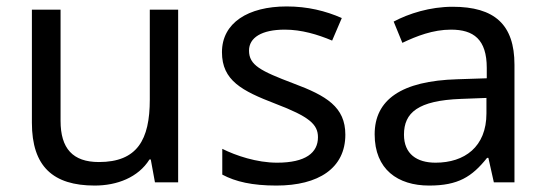

<svg xmlns="http://www.w3.org/2000/svg" viewBox="-20 -566 1698 596"><path d="M533 -536H445V-257C445 -132 406 -63 287 -63C206 -63 168 -105 168 -191V-536H79V-185C79 -49 145 10 274 10C343 10 409 -15 444 -71H448L461 0H533Z M1052 -148C1052 -234 993 -269 891 -307C788 -346 753 -364 753 -409C753 -449 792 -474 864 -474C916 -474 966 -459 1011 -440L1041 -510C991 -532 935 -546 870 -546C750 -546 669 -495 669 -404C669 -316 731 -284 835 -244C940 -204 967 -180 967 -140C967 -92 929 -61 840 -61C777 -61 712 -83 670 -104V-24C711 -2 763 10 838 10C969 10 1052 -44 1052 -148Z M1385 -545C1315 -545 1249 -524 1202 -499L1229 -433C1273 -454 1324 -474 1380 -474C1450 -474 1491 -444 1491 -355V-323L1400 -320C1225 -315 1143 -256 1143 -149C1143 -40 1215 10 1312 10C1402 10 1445 -17 1492 -76H1496L1513 0H1577V-365C1577 -490 1515 -545 1385 -545ZM1411 -259 1490 -262V-214C1490 -110 1422 -61 1332 -61C1274 -61 1234 -88 1234 -148C1234 -216 1277 -254 1411 -259Z"/></svg>

Font: Noto Sans Miao
Style: Regular
Weight: 400
Designer: Monotype Design Team
Foundry: Monotype Imaging Inc.
Version: Version 2.003